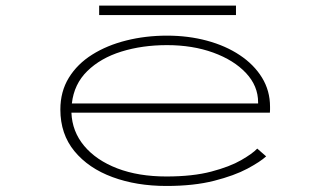

<svg xmlns="http://www.w3.org/2000/svg" viewBox="-20 -636 1140 668"><path d="M559 11Q455 11 371.5 -19.8Q288 -50.5 239 -110Q190 -169.5 190 -255Q190 -317.5 219.5 -365.5Q249 -413.5 300.8 -446Q352.5 -478.5 419.5 -495.2Q486.5 -512 561 -512Q635 -512 700 -494.5Q765 -477 814.2 -444.2Q863.5 -411.5 891.5 -366Q919.5 -320.5 919.5 -264.5Q919.5 -261 919.5 -254.5Q919.5 -248 919 -244H228.5Q231 -178.5 272.8 -128.5Q314.5 -78.5 388 -50.2Q461.5 -22 559 -22Q650.5 -22 715 -39Q779.5 -56 819 -78.8Q858.5 -101.5 875 -119L906 -92Q886 -73.5 840.8 -49.2Q795.5 -25 725 -7Q654.5 11 559 11ZM561 -479Q474.5 -479 402.2 -456.5Q330 -434 283.8 -388.8Q237.5 -343.5 230 -276H878V-280Q878 -337 835.8 -382Q793.5 -427 721.8 -453Q650 -479 561 -479ZM325 -583.5V-616.5H801V-583.5Z"/></svg>

Font: Trispace Expanded Thin
Style: Regular
Weight: 100
Width: 7
Designer: Tyler Finck
Foundry: Etcetera Type Company
Version: Version 1.210; ttfautohint (v1.8.3)